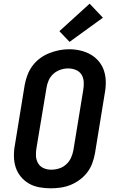

<svg xmlns="http://www.w3.org/2000/svg" viewBox="-20 -1013 640 1041"><path d="M255 8Q224 8 193.5 2.5Q163 -3 137.5 -17.5Q112 -32 93 -55Q74 -78 65 -106Q56 -134 55.5 -165.5Q55 -197 61 -228L114 -553Q119 -580 129 -606.5Q139 -633 156 -656Q173 -679 196.5 -696.5Q220 -714 246.5 -724.5Q273 -735 300 -740.5Q327 -746 355 -746Q386 -746 416 -739Q446 -732 471.5 -717.5Q497 -703 516 -680Q535 -657 544 -629Q553 -601 553.5 -569.5Q554 -538 548 -507L495 -182Q490 -155 480.5 -128.5Q471 -102 453.5 -79Q436 -56 412.5 -38.5Q389 -21 363 -10.5Q337 0 309.5 4Q282 8 255 8ZM257 -93Q279 -93 300 -99.5Q321 -106 338 -121Q355 -136 364.5 -156.5Q374 -177 378 -199L431 -523Q435 -545 434 -567.5Q433 -590 422.5 -607.5Q412 -625 392 -633.5Q372 -642 350 -642Q329 -642 308 -635Q287 -628 270 -613Q253 -598 244 -577.5Q235 -557 232 -536L178 -212Q174 -190 175 -168Q176 -146 186.5 -128Q197 -110 216 -101.5Q235 -93 257 -93ZM357 -786 302 -844 466 -993 538 -917Z"/></svg>

Font: Iosevka Curly Slab ExObl
Style: Bold
Weight: 700
Width: 7
Italic angle: -9°
Monospace: yes
Designer: Belleve Invis
Foundry: Belleve Invis
Version: Version 11.0.0; ttfautohint (v1.8.3)